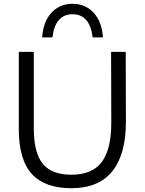

<svg xmlns="http://www.w3.org/2000/svg" viewBox="-20 -983 762 1011"><path d="M565 -710H642L643 -341Q643 -171 571.5 -81.5Q500 8 356 8Q216 8 147.5 -67Q79 -142 79 -303V-710H158V-307Q158 -179 205 -121Q252 -63 356 -63Q467 -63 517 -131.5Q567 -200 566 -342ZM468 -786Q453 -908 362 -908Q271 -908 256 -786H202Q207 -868 250.5 -915.5Q294 -963 362 -963Q430 -963 473.5 -915.5Q517 -868 522 -786Z"/></svg>

Font: LivvicRegular
Style: Regular
Weight: 400
Designer: Jacques Le Bailly, Baron von Fonthausen
Version: Version 1.001; ttfautohint (v1.8.2)